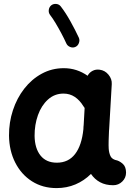

<svg xmlns="http://www.w3.org/2000/svg" viewBox="-20 -901 679 978"><path d="M556.6 42.5Q518.1 42.5 490 27.3Q461.9 12.2 443.4 -15.1Q408.7 19.5 364.3 38.3Q319.8 57.1 268.1 57.1Q197.3 57.1 142.8 22.5Q88.4 -12.2 57.6 -72.8Q26.9 -133.3 25.9 -210Q25.4 -277.3 45.7 -339.1Q65.9 -400.9 103.5 -449.2Q141.1 -497.6 192.6 -525.6Q244.1 -553.7 305.2 -553.7Q371.1 -553.7 426.3 -515.1Q434.6 -531.2 451.2 -540Q467.8 -548.8 487.8 -545.9Q514.6 -542.5 532.7 -520.5Q550.8 -498.5 549.3 -472.7L536.1 -244.6Q535.6 -239.3 535.2 -233.4Q534.2 -212.4 533.4 -185.5Q532.7 -158.7 533.7 -143.6Q535.2 -121.6 543.2 -105Q551.3 -88.4 577.6 -83.5Q593.3 -78.1 607.4 -64.5Q621.6 -50.8 622.1 -22Q622.1 4.9 602.8 23.7Q583.5 42.5 556.6 42.5ZM269.5 -72.3Q328.6 -72.3 362.5 -116.5Q396.5 -160.6 404.8 -243.2Q404.8 -250 405.3 -255.9Q405.3 -260.3 406.2 -264.2L411.1 -351.1Q407.2 -355.5 404.3 -360.8Q386.2 -390.6 360.8 -407.5Q335.4 -424.3 303.7 -424.3Q257.8 -424.3 224.4 -394Q190.9 -363.8 173.3 -314.5Q155.8 -265.1 156.2 -208.5Q157.2 -145 186.5 -108.6Q215.8 -72.3 269.5 -72.3ZM241.2 -874Q252 -882.3 266.6 -880.9Q281.2 -879.4 289.6 -868.2Q314 -836.9 338.9 -792.2Q363.8 -747.6 381.8 -708.5Q387.2 -695.8 381.8 -681.6Q376.5 -667.5 364.3 -662.1Q351.6 -656.2 337.6 -661.6Q323.7 -667 317.9 -679.7Q307.1 -703.6 292.5 -731.2Q277.8 -758.8 262.7 -783.9Q247.6 -809.1 234.9 -825.2Q226.6 -836.4 228.5 -850.8Q230.5 -865.2 241.2 -874Z"/></svg>

Font: Mikhak-DS1-FD Bold
Style: Bold
Weight: 700
Designer: Amin Abedi
Version: Version 3.2